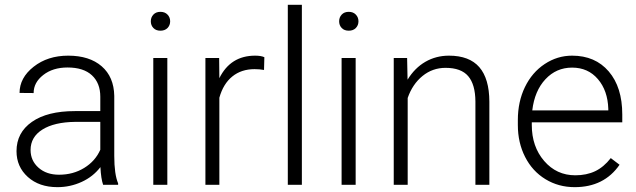

<svg xmlns="http://www.w3.org/2000/svg" viewBox="-20 -770 2650 800"><path d="M409.7 0Q400.9 -24.9 398.4 -73.7Q367.7 -33.7 320.1 -12Q272.5 9.8 219.2 9.8Q143.1 9.8 95.9 -32.7Q48.8 -75.2 48.8 -140.1Q48.8 -217.3 113 -262.2Q177.2 -307.1 292 -307.1H397.9V-367.2Q397.9 -423.8 363 -456.3Q328.1 -488.8 261.2 -488.8Q200.2 -488.8 160.2 -457.5Q120.1 -426.3 120.1 -382.3L61.5 -382.8Q61.5 -445.8 120.1 -491.9Q178.7 -538.1 264.2 -538.1Q352.5 -538.1 403.6 -493.9Q454.6 -449.7 456.1 -370.6V-120.6Q456.1 -43.9 472.2 -5.9V0ZM226.1 -42Q284.7 -42 330.8 -70.3Q377 -98.6 397.9 -146V-262.2H293.5Q206.1 -261.2 156.7 -230.2Q107.4 -199.2 107.4 -145Q107.4 -100.6 140.4 -71.3Q173.3 -42 226.1 -42Z M677.2 0H618.7V-528.3H677.2ZM608.4 -681.2Q608.4 -697.8 619.1 -709.2Q629.9 -720.7 648.4 -720.7Q667 -720.7 678 -709.2Q689 -697.8 689 -681.2Q689 -664.6 678 -653.3Q667 -642.1 648.4 -642.1Q629.9 -642.1 619.1 -653.3Q608.4 -664.6 608.4 -681.2Z M1080.1 -478.5Q1061.5 -481.9 1040.5 -481.9Q985.8 -481.9 948 -451.4Q910.2 -420.9 894 -362.8V0H835.9V-528.3H893.1L894 -444.3Q940.4 -538.1 1043 -538.1Q1067.4 -538.1 1081.5 -531.7Z M1237.8 0H1179.2V-750H1237.8Z M1461.9 0H1403.3V-528.3H1461.9ZM1393.1 -681.2Q1393.1 -697.8 1403.8 -709.2Q1414.6 -720.7 1433.1 -720.7Q1451.7 -720.7 1462.6 -709.2Q1473.6 -697.8 1473.6 -681.2Q1473.6 -664.6 1462.6 -653.3Q1451.7 -642.1 1433.1 -642.1Q1414.6 -642.1 1403.8 -653.3Q1393.1 -664.6 1393.1 -681.2Z M1676.3 -528.3 1678.2 -438Q1708 -486.8 1752.4 -512.5Q1796.9 -538.1 1850.6 -538.1Q1935.5 -538.1 1977.1 -490.2Q2018.6 -442.4 2019 -346.7V0H1960.9V-347.2Q1960.4 -418 1930.9 -452.6Q1901.4 -487.3 1836.4 -487.3Q1782.2 -487.3 1740.5 -453.4Q1698.7 -419.4 1678.7 -361.8V0H1620.6V-528.3Z M2374.5 9.8Q2307.1 9.8 2252.7 -23.4Q2198.2 -56.6 2168 -116Q2137.7 -175.3 2137.7 -249V-270Q2137.7 -346.2 2167.2 -407.2Q2196.8 -468.3 2249.5 -503.2Q2302.2 -538.1 2363.8 -538.1Q2460 -538.1 2516.4 -472.4Q2572.8 -406.7 2572.8 -293V-260.3H2195.8V-249Q2195.8 -159.2 2247.3 -99.4Q2298.8 -39.6 2377 -39.6Q2423.8 -39.6 2459.7 -56.6Q2495.6 -73.7 2524.9 -111.3L2561.5 -83.5Q2497.1 9.8 2374.5 9.8ZM2363.8 -488.3Q2297.9 -488.3 2252.7 -439.9Q2207.5 -391.6 2197.8 -310.1H2514.6V-316.4Q2512.2 -392.6 2471.2 -440.4Q2430.2 -488.3 2363.8 -488.3Z"/></svg>

Font: Vazir Thin
Style: Thin
Weight: 100
Designer: Saber Rastikerdar
Foundry: Saber Rastikerdar
Version: Version 30.0.0